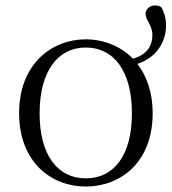

<svg xmlns="http://www.w3.org/2000/svg" viewBox="-20 -669 629 703"><path d="M294 -16C191 -16 125 -101 125 -254C125 -407 191 -495 294 -495C398 -495 463 -407 463 -254C463 -101 398 -16 294 -16ZM294 14C420 14 539 -73 539 -255C539 -331 517 -391 483 -435C553 -458 588 -515 588 -577C588 -605 580 -624 572 -641C564 -648 555 -649 547 -649C527 -649 513 -634 513 -619C513 -594 538 -578 538 -540C538 -501 518 -469 467 -454C421 -501 358 -525 294 -525C170 -525 50 -435 50 -255C50 -75 168 14 294 14Z"/></svg>

Font: Noto Serif CJK SC Light
Style: Regular
Weight: 300
Designer: Ryoko NISHIZUKA 西塚涼子 (kana & ideographs); Frank Grießhammer (Latin, Greek & Cyrillic); Wenlong ZHANG 张文龙 (bopomofo); San
Foundry: Adobe
Version: Version 2.001;hotconv 1.1.0;makeotfexe 2.6.0